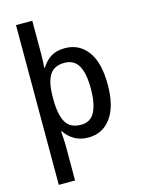

<svg xmlns="http://www.w3.org/2000/svg" viewBox="-144 -841 855 1161"><g transform="rotate(-15 283.0 -260.0)"><path d="M518 -270Q518 -134 465.5 -62Q413 10 324 10Q272 10 235.5 -12Q199 -34 177 -68H172Q173 -51 175 -27Q177 -3 177 13V240H75V-760H177V-549Q177 -529 176 -506Q175 -483 173 -467H178Q201 -505 235.5 -527Q270 -549 323 -549Q413 -549 465.5 -478Q518 -407 518 -270ZM413 -271Q413 -368 385.5 -416Q358 -464 298 -464Q234 -464 206 -420.5Q178 -377 177 -288V-268Q177 -173 204.5 -124.5Q232 -76 300 -76Q361 -76 387 -128.5Q413 -181 413 -271Z"/></g></svg>

Font: Noto Sans Georgian SemiCondensed Medium
Style: Regular
Weight: 500
Width: 4
Designer: Monotype Design Team, Akaki Razmadze
Foundry: Google LLC
Version: Version 2.005; ttfautohint (v1.8.4.7-5d5b)